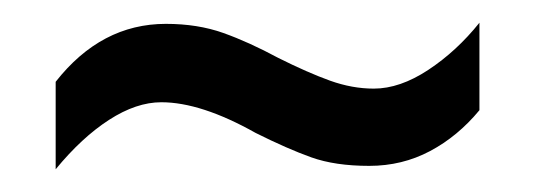

<svg xmlns="http://www.w3.org/2000/svg" viewBox="-20 -437 470 169"><path d="M205 -320Q157 -347 122 -347Q100 -347 76 -331.5Q52 -316 29 -288V-365Q69 -416 126 -416Q154 -416 176.5 -408Q199 -400 225 -386Q251 -373 270.5 -366Q290 -359 309 -359Q332 -359 357 -375.5Q382 -392 402 -417V-340Q383 -317 358.5 -304Q334 -291 305 -291Q275 -291 254 -298.5Q233 -306 205 -320Z"/></svg>

Font: Noto Sans Hebrew ExtraCondensed
Style: Regular
Weight: 400
Width: 2
Designer: Monotype Design Team
Foundry: Monotype Imaging Inc.
Version: Version 2.004; ttfautohint (v1.8.4.7-5d5b)